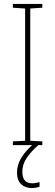

<svg xmlns="http://www.w3.org/2000/svg" viewBox="-20 -827 278 971"><path d="M194 -93H45V-112L107 -115V-784L45 -788V-807H194V-788L133 -784V-115L194 -112ZM93 41Q93 100 142 100Q152 100 163 98Q174 96 180 94V117Q173 120 162.5 122Q152 124 140 124Q107 124 86.5 104Q66 84 66 45Q66 6 89 -31Q112 -68 154 -103L174 -93Q136 -60 114.5 -27.5Q93 5 93 41Z"/></svg>

Font: Noto Sans Kannada UI Condensed Thin
Style: Regular
Weight: 100
Width: 3
Designer: Jelle Bosma - Monotype Design Team
Foundry: Monotype Imaging Inc.
Version: Version 2.005; ttfautohint (v1.8.4.7-5d5b)